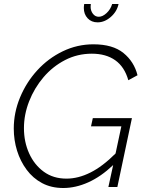

<svg xmlns="http://www.w3.org/2000/svg" viewBox="-20 -937 727 962"><path d="M297 5Q237 5 191 -19.5Q145 -44 113.5 -86.5Q82 -129 65.5 -182Q49 -235 49 -293Q49 -373 80.5 -449Q112 -525 167 -585Q222 -645 294.5 -680Q367 -715 448 -715Q545 -715 598.5 -671.5Q652 -628 669 -560L623 -535Q604 -602 557.5 -635Q511 -668 440 -668Q368 -668 306 -636Q244 -604 198 -550Q152 -496 126 -429.5Q100 -363 100 -295Q100 -226 126 -168.5Q152 -111 199.5 -76.5Q247 -42 313 -42Q372 -42 433 -72.5Q494 -103 559 -168L588 -304H436L445 -345H641L568 0H523L547 -110Q486 -52 422.5 -23.5Q359 5 297 5ZM475 -853Q494 -853 514 -871.5Q534 -890 542 -917H574Q566 -879 535 -852Q504 -825 469 -825Q438 -825 419 -845.5Q400 -866 400 -897Q400 -906 402 -917H435Q434 -910 434 -903Q434 -883 445.5 -868Q457 -853 475 -853Z"/></svg>

Font: Raleway Light
Style: Italic
Weight: 300
Italic angle: -12°
Designer: Matt McInerney, Pablo Impallari, Rodrigo Fuenzalida
Foundry: Matt McInerney, Pablo Impallari, Rodrigo Fuenzalida
Version: Version 4.026